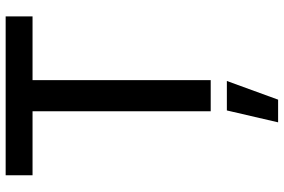

<svg xmlns="http://www.w3.org/2000/svg" viewBox="-178 -568 979 662"><g transform="rotate(-90 311.0 -237.5)"><path d="M37.1 -707H585V-614.3H365.2V0H257.8V-614.3H37.1ZM260.7 55.7H362.3L297.9 232.4H219.7Z"/></g></svg>

Font: WEMIX Pretendard Medium
Style: Regular
Weight: 500
Designer: Base glyphs from Inter by Rasmus Andersson; Hangeul glyphs from Noto Sans CJK(Source Han Sans) by Jang Soo-young and Kan
Foundry: Kil Hyung-jin
Version: Version 1.000